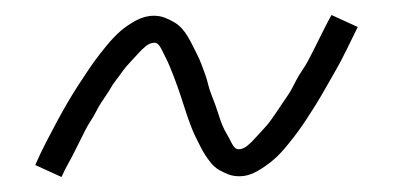

<svg xmlns="http://www.w3.org/2000/svg" viewBox="-20 -419 540 256"><path d="M62 -183 27 -199Q34 -215 41.5 -229.5Q49 -244 56 -257Q63 -270 70 -282Q77 -294 83.5 -304Q90 -314 96 -323Q102 -332 107.5 -339.5Q113 -347 122 -358Q131 -369 140 -377Q149 -385 161 -391.5Q173 -398 185 -398Q193 -398 199.5 -395.5Q206 -393 212 -389.5Q218 -386 222.5 -381Q227 -376 230.5 -370Q234 -364 237 -358Q240 -352 243 -346Q246 -340 248.5 -333.5Q251 -327 253.5 -320Q256 -313 257.5 -306.5Q259 -300 262 -292.5Q265 -285 267.5 -278Q270 -271 272 -264.5Q274 -258 276.5 -252Q279 -246 282 -241Q285 -236 289 -228Q293 -220 298 -220Q304 -220 309.5 -224.5Q315 -229 319 -233.5Q323 -238 330 -245.5Q337 -253 339.5 -256.5Q342 -260 344.5 -263.5Q347 -267 350 -271.5Q353 -276 356 -280.5Q359 -285 362.5 -290Q366 -295 369 -300.5Q372 -306 375 -312Q378 -318 382.5 -324.5Q387 -331 390.5 -337.5Q394 -344 397.5 -351Q401 -358 405 -366Q409 -374 413 -382Q417 -390 422 -399L457 -383Q449 -367 442 -352.5Q435 -338 427.5 -325Q420 -312 413.5 -300.5Q407 -289 400.5 -278.5Q394 -268 388 -259Q382 -250 376.5 -242.5Q371 -235 362 -224Q353 -213 343.5 -205Q334 -197 322.5 -190.5Q311 -184 299 -184Q291 -184 284.5 -186.5Q278 -189 272 -192.5Q266 -196 261.5 -201.5Q257 -207 253.5 -212.5Q250 -218 247 -224Q244 -230 241 -236Q238 -242 235.5 -248.5Q233 -255 230.5 -262Q228 -269 226 -275.5Q224 -282 221.5 -289.5Q219 -297 216.5 -304Q214 -311 211.5 -317.5Q209 -324 206.5 -330Q204 -336 201.5 -341Q199 -346 195 -354Q191 -362 186 -362Q180 -362 174.5 -357.5Q169 -353 165 -348.5Q161 -344 154 -336.5Q147 -329 144.5 -325.5Q142 -322 139.5 -318.5Q137 -315 133.5 -310.5Q130 -306 127.5 -301.5Q125 -297 121.5 -292Q118 -287 114.5 -281.5Q111 -276 108 -270Q105 -264 101 -258Q97 -252 93.5 -245Q90 -238 86.5 -231Q83 -224 79 -216Q75 -208 70.5 -200Q66 -192 62 -183Z"/></svg>

Font: Iosevka Extralight Oblique
Style: Regular
Weight: 200
Italic angle: -9°
Monospace: yes
Designer: Belleve Invis
Foundry: Belleve Invis
Version: Version 32.5.0; ttfautohint (v1.8.4)